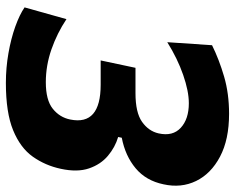

<svg xmlns="http://www.w3.org/2000/svg" viewBox="-92 -676 780 637"><g transform="rotate(90 298.5 -358.0)"><path d="M255.5 13Q205.5 13 157 4.5Q108.5 -4 68.8 -18.2Q29 -32.5 5 -49L44 -188Q90.5 -157 144.2 -138.2Q198 -119.5 253 -119.5Q312.5 -119.5 341.2 -142.5Q370 -165.5 377 -200.5Q397.5 -301.5 261.5 -301.5H181L205.5 -417H289.5Q354 -417 384.8 -438.8Q415.5 -460.5 423 -493.5Q433.5 -540.5 404.5 -567.2Q375.5 -594 323 -594Q283 -594 229 -575.2Q175 -556.5 120.5 -522.5L130.5 -671Q178 -694.5 234.5 -711Q291 -727.5 358 -727.5Q443.5 -727.5 500.2 -697.5Q557 -667.5 581 -618Q605 -568.5 592 -510Q580 -452 538.8 -417.5Q497.5 -383 437.5 -371.5L435 -359.5Q469 -349.5 497.5 -325.5Q526 -301.5 539.2 -262.8Q552.5 -224 540.5 -169Q529.5 -117.5 500.2 -76.2Q471 -35 412.5 -11Q354 13 255.5 13Z"/></g></svg>

Font: Commissioner
Style: Bold Italic
Weight: 700
Italic angle: -12°
Designer: Kostas Bartsokas
Foundry: Kostas Bartsokas
Version: Version 1.000; ttfautohint (v1.8.3)